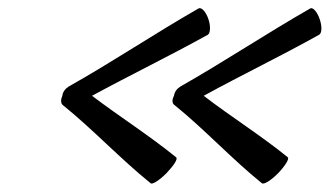

<svg xmlns="http://www.w3.org/2000/svg" viewBox="-20 -496 788 459"><path d="M130 -245C203 -186 267 -117 340 -58C344 -54 361 -65 378 -82C395 -100 406 -116 401 -120C337 -172 266 -217 200 -267C292 -317 385 -362 477 -413C483 -417 484 -434 478 -451C472 -468 462 -479 455 -476C350 -416 249 -348 144 -289C136 -284 130 -276 129 -267C125 -258 125 -249 130 -245ZM397 -245C470 -186 533 -117 606 -58C611 -54 628 -65 645 -82C662 -100 672 -116 668 -120C604 -172 532 -217 467 -267C558 -317 652 -362 743 -413C750 -417 750 -434 744 -451C738 -468 728 -479 722 -476C617 -416 515 -348 411 -289C403 -284 397 -276 396 -267C391 -258 391 -249 397 -245Z"/></svg>

Font: Nupuram Light Oblique
Style: Regular
Weight: 300
Designer: Santhosh Thottingal (santhosh.thottingal@gmail.com)
Foundry: SMC
Version: Version 1.000